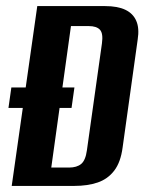

<svg xmlns="http://www.w3.org/2000/svg" viewBox="-20 -611 486 631"><path d="M18.5 0 102.5 -591H325Q366.5 -591 392 -578.8Q417.5 -566.6 427.9 -542.3Q438.4 -518.1 432.5 -481.1L383 -126.6Q376.7 -78 355.4 -50.2Q334 -22.4 300.9 -11.2Q267.8 0 224.3 0ZM7.8 -256.2 17.3 -323.5H224.6L215.1 -256.2ZM148.5 -60.3H206.5Q232.5 -60.3 246.8 -72.2Q261.1 -84.1 265.6 -117L315 -468.2Q319.6 -501.1 308.5 -513.2Q297.5 -525.3 271.6 -525.3H213.2Z"/></svg>

Font: Alumni Sans SC Thin
Style: Italic
Weight: 100
Italic angle: -8°
Designer: Robert E. Leuschke
Foundry: Robert E. Leuschke
Version: Version 1.016